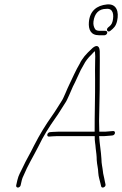

<svg xmlns="http://www.w3.org/2000/svg" viewBox="-20 -849 551 866"><path d="M455.9 -710H430.9C421.4 -710 412.4 -711.7 408.8 -718C403.4 -726.5 399.8 -738 401.6 -752C406.4 -788.4 425.6 -809 458.8 -809C490.9 -812.9 494.5 -782 488.1 -754C484.4 -738 477.4 -733.2 467.4 -725C456.1 -714.8 466 -700.3 477.9 -710C492.8 -722.1 502.6 -730.4 508.1 -754C517.8 -796.1 506 -833.3 462.4 -829C416.2 -824.5 384.8 -799.5 380.9 -749C378.4 -716.6 388.8 -690 426.3 -690H451.3C456.6 -690 462.4 -694.7 463.6 -700C464.8 -705.3 461.2 -710 455.9 -710ZM60.7 -3C66 -3 71.8 -7.7 73 -13L78.5 -37C79.9 -43 82.5 -49.7 86.2 -57C105.4 -103.5 128.5 -140.1 151.9 -186C176.7 -237.6 200.6 -274.9 230.2 -317C244 -335.2 261.4 -366.1 273.7 -384C284 -397.5 300.8 -442 309 -459C322.5 -484.1 331.2 -507.2 344.1 -533L357.6 -557C365.1 -572.6 378.7 -589.6 390.8 -601L404 -615C405.6 -616.3 407.2 -617.3 408.7 -618C408.4 -616.7 408.3 -615 408.5 -613C409.7 -601 410 -589 409.2 -577C408.6 -548.7 408.3 -517.8 408.9 -489C409.5 -420.4 406.4 -323.3 406.9 -255H240.9C234.2 -255 226.5 -254.7 217.6 -254L205.4 -253C192.2 -251.7 187.8 -231.6 201.8 -233L215 -234C223.2 -234.7 230.2 -235 236.2 -235H407.2C406.7 -210.1 410.4 -201.3 411.6 -180C413.8 -162.4 416.3 -145.6 416.3 -127C417.5 -105.3 422.8 -91 423.2 -70C424.5 -50.1 429.5 -38.5 433.6 -20L436.1 -9C438.6 3 458.5 -5 455.9 -17L453.5 -28C451.8 -35.3 450.7 -41.2 450 -45.5C448.8 -53.3 444.8 -65.2 444.3 -75C442.3 -95.1 437.5 -109.3 437.5 -132C435.5 -168.1 429.2 -199.1 427.2 -235H450.2C459.1 -235.7 467.6 -236.3 475.7 -237L486.9 -238C500.6 -239.3 503.2 -259.3 489.6 -258L478.3 -257C470.8 -256.3 462.7 -255.7 453.9 -255H427.9L426.9 -303C426.7 -332 430 -416 429.7 -445C429.2 -502.5 431 -561.7 429.9 -619C428 -650.3 408.6 -644.8 391.8 -627C381.5 -617.4 371.4 -607.8 361.6 -596L349.9 -580C346 -574.7 342.6 -568.7 339.7 -562C322.1 -532.8 306.6 -496.6 291.3 -465C284 -451.4 266.8 -405.4 257.7 -393C246.4 -375.5 227.5 -344.1 214.3 -326C183.8 -282.6 159.9 -243.9 133.3 -192C114.9 -153.7 99.1 -129.9 82.7 -94C71.8 -70.8 63.8 -59.7 58.5 -37L53 -13C51.8 -7.7 55.4 -3 60.7 -3Z"/></svg>

Font: HoneyBee
Style: UltLitIt
Weight: 100
Foundry: Cannot Into Space Fonts
Version: Version 0.89